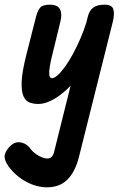

<svg xmlns="http://www.w3.org/2000/svg" viewBox="-60 -444 509 820"><path d="M103 0Q84 0 67 -6Q50 -12 40.5 -32.5Q31 -53 32.5 -94.5Q34 -136 52 -208L93 -369Q99 -395 110 -409.5Q121 -424 152 -424Q187 -424 196.5 -404Q206 -384 198 -352L158 -188Q156 -177 152.5 -158.5Q149 -140 150.5 -125Q152 -110 162 -110Q172 -110 186.5 -123Q201 -136 218 -159.5Q235 -183 251.5 -213.5Q268 -244 283 -278.5Q298 -313 309 -348L310 -169Q283 -122 247 -83.5Q211 -45 173.5 -22.5Q136 0 103 0ZM140 356Q97 356 52.5 332.5Q8 309 -24 266Q-46 234 -38.5 213Q-31 192 -12 176Q8 159 32.5 165Q57 171 72 194Q86 211 106.5 222Q127 233 143 233Q154 233 160.5 226Q167 219 170 209L314 -369Q321 -399 338 -411.5Q355 -424 386 -424Q418 -424 424 -404.5Q430 -385 422 -352L277 227Q261 290 228 323Q195 356 140 356Z"/></svg>

Font: Edu TAS Beginner
Style: Bold
Weight: 700
Version: Version 1.003